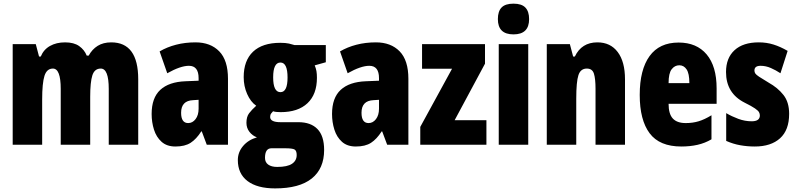

<svg xmlns="http://www.w3.org/2000/svg" viewBox="-20 -796 4384 1056"><path d="M591.8 -563Q740.2 -563 740.2 -359.9V0H578.1V-307.1Q578.1 -418.9 534.2 -418.9Q500 -418.9 488 -381.6Q476.1 -344.2 476.1 -264.2V0H314V-307.1Q314 -418.9 271 -418.9Q237.3 -418.9 224.6 -378.9Q211.9 -338.9 211.9 -248V0H49.8V-553.2H176.8L194.8 -484.9H204.1Q219.7 -523.4 254.9 -543.2Q290 -563 337.9 -563Q386.7 -563 415.5 -542.5Q444.3 -522 457 -490.2H467.8Q486.8 -524.9 517.3 -543.9Q547.9 -563 591.8 -563Z M1055.2 -563Q1137.7 -563 1185.8 -513.7Q1233.9 -464.4 1233.9 -362.8V0H1117.2L1089.8 -73.2H1086.9Q1060.1 -31.2 1028.6 -10.7Q997.1 9.8 944.8 9.8Q897.5 9.8 868.7 -16.1Q839.8 -42 826.9 -83Q814 -124 814 -168.9Q814 -257.8 861.6 -301.8Q909.2 -345.7 1000 -349.1L1072.3 -352.1V-366.2Q1072.3 -434.1 1019 -434.1Q972.7 -434.1 899.9 -393.1L857.9 -513.2Q898.4 -537.1 948.2 -550Q998 -563 1055.2 -563ZM1072.3 -247.1 1042 -245.1Q976.1 -242.2 976.1 -175.8Q976.1 -119.1 1015.1 -119.1Q1039.1 -119.1 1055.7 -140.9Q1072.3 -162.6 1072.3 -198.2Z M1493.2 240.2Q1394.5 240.2 1341.3 199.7Q1288.1 159.2 1288.1 84.5Q1288.1 41 1316.9 7.1Q1345.7 -26.9 1393.1 -40.5Q1368.2 -49.8 1351.8 -71Q1335.4 -92.3 1335.4 -120.6Q1335.4 -153.8 1350.1 -173.1Q1364.7 -192.4 1389.2 -214.4Q1358.4 -235.8 1339.4 -278.8Q1320.3 -321.8 1320.3 -371.6Q1320.3 -462.9 1371.8 -511.7Q1423.3 -560.5 1521.5 -560.5Q1550.8 -560.5 1569.3 -556.4Q1587.9 -552.2 1599.1 -548.3H1772V-453.6L1710.9 -436.5Q1717.8 -419.9 1720.5 -404.8Q1723.1 -389.6 1723.1 -368.2Q1723.1 -277.3 1671.1 -228.3Q1619.1 -179.2 1523.4 -179.2Q1495.1 -179.2 1481.9 -184.1Q1477.1 -179.2 1471.4 -171.9Q1465.8 -164.6 1465.8 -152.8Q1465.8 -124 1522.5 -124H1621.1Q1689.5 -124 1726.1 -86.2Q1762.7 -48.3 1762.7 28.8Q1762.7 131.3 1694.6 185.8Q1626.5 240.2 1493.2 240.2ZM1522.5 -289.1Q1561.5 -289.1 1561.5 -369.6Q1561.5 -452.1 1522.5 -452.1Q1482.4 -452.1 1482.4 -370.6Q1482.4 -289.1 1522.5 -289.1ZM1504.4 122.1Q1560.5 122.1 1586.2 104.7Q1611.8 87.4 1611.8 56.6Q1611.8 33.7 1600.6 26.6Q1589.4 19.5 1548.3 19.5H1473.1Q1437.5 19.5 1437.5 72.3Q1437.5 96.7 1455.3 109.4Q1473.1 122.1 1504.4 122.1Z M2047.4 -563Q2129.9 -563 2178 -513.7Q2226.1 -464.4 2226.1 -362.8V0H2109.4L2082 -73.2H2079.1Q2052.2 -31.2 2020.8 -10.7Q1989.3 9.8 1937 9.8Q1889.6 9.8 1860.8 -16.1Q1832 -42 1819.1 -83Q1806.2 -124 1806.2 -168.9Q1806.2 -257.8 1853.8 -301.8Q1901.4 -345.7 1992.2 -349.1L2064.5 -352.1V-366.2Q2064.5 -434.1 2011.2 -434.1Q1964.8 -434.1 1892.1 -393.1L1850.1 -513.2Q1890.6 -537.1 1940.4 -550Q1990.2 -563 2047.4 -563ZM2064.5 -247.1 2034.2 -245.1Q1968.3 -242.2 1968.3 -175.8Q1968.3 -119.1 2007.3 -119.1Q2031.2 -119.1 2047.9 -140.9Q2064.5 -162.6 2064.5 -198.2Z M2655.3 0H2291.5V-98.1L2466.3 -418H2301.3V-553.2H2647.5V-445.8L2480.5 -134.8H2655.3Z M2804.2 -775.9Q2849.1 -775.9 2869.6 -754.4Q2890.1 -732.9 2890.1 -690.9Q2890.1 -606.9 2804.2 -606.9Q2718.3 -606.9 2718.3 -690.9Q2718.3 -733.9 2738.8 -754.9Q2759.3 -775.9 2804.2 -775.9ZM2885.3 -553.2V0H2723.1V-553.2Z M3265.6 -563Q3337.4 -563 3377.4 -509.8Q3417.5 -456.5 3417.5 -359.9V0H3255.4V-308.1Q3255.4 -362.8 3246.6 -390.9Q3237.8 -418.9 3207.5 -418.9Q3173.3 -418.9 3161.4 -382.8Q3149.4 -346.7 3149.4 -252.9V0H2987.3V-553.2H3114.3L3132.3 -484.9H3141.6Q3178.7 -563 3265.6 -563Z M3712.4 -562Q3811.5 -562 3866.5 -496.8Q3921.4 -431.6 3921.4 -310.1V-225.1H3657.2Q3657.2 -169.4 3680.4 -144.3Q3703.6 -119.1 3751.5 -119.1Q3789.6 -119.1 3822.3 -128.9Q3855 -138.7 3893.1 -162.1V-29.8Q3857.4 -8.8 3816.4 0.5Q3775.4 9.8 3727.5 9.8Q3607.4 9.8 3553 -63Q3498.5 -135.7 3498.5 -273.9Q3498.5 -412.6 3552.5 -487.3Q3606.4 -562 3712.4 -562ZM3716.3 -437Q3690.9 -437 3674.1 -415Q3657.2 -393.1 3657.2 -338.9H3771.5Q3771.5 -391.6 3756.3 -414.3Q3741.2 -437 3716.3 -437Z M4320.3 -169.9Q4320.3 -80.6 4270.3 -35.4Q4220.2 9.8 4131.3 9.8Q4090.8 9.8 4051.8 2.9Q4012.7 -3.9 3974.1 -21V-173.8Q4004.4 -155.8 4040.8 -142.3Q4077.1 -128.9 4114.3 -128.9Q4159.2 -128.9 4159.2 -161.1Q4159.2 -170.4 4154.5 -179Q4149.9 -187.5 4132.3 -199.7Q4114.7 -211.9 4076.2 -231Q3973.1 -282.7 3973.1 -399.9Q3973.1 -477.1 4020 -520Q4066.9 -563 4153.3 -563Q4196.3 -563 4234.4 -551Q4272.5 -539.1 4312 -516.1L4272.5 -393.1Q4247.6 -409.7 4219.7 -421.9Q4191.9 -434.1 4163.1 -434.1Q4129.4 -434.1 4129.4 -408.2Q4129.4 -399.4 4134 -392.1Q4138.7 -384.8 4155.3 -373.8Q4171.9 -362.8 4207 -341.8Q4257.8 -313.5 4289.1 -273.7Q4320.3 -233.9 4320.3 -169.9Z"/></svg>

Font: Open Sans Condensed ExtraBold
Style: Regular
Weight: 800
Width: 3
Designer: Monotype Design Team
Foundry: Monotype Imaging Inc.
Version: Version 3.000; ttfautohint (v1.8.4)